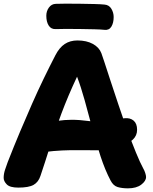

<svg xmlns="http://www.w3.org/2000/svg" viewBox="-23 -1010 836 1049"><path d="M198 -49Q187 -15 160.5 0Q134 15 77 15Q31 15 14 -2.5Q-3 -20 -3 -38Q-3 -60 4.5 -82.5Q12 -105 19 -124Q53 -211 86.5 -290.5Q120 -370 152 -442.5Q184 -515 216 -581Q248 -647 279 -707Q301 -750 330.5 -769.5Q360 -789 400 -789Q450 -789 484.5 -770Q519 -751 531 -719Q534 -712 547 -672Q560 -632 580 -571Q600 -510 623.5 -440Q647 -370 672 -301Q697 -232 720 -176Q743 -120 760 -89Q766 -79 770.5 -65Q775 -51 775 -43Q775 -21 748.5 -1Q722 19 676 19Q644 19 620 12Q596 5 581 -24Q551 -81 526.5 -155.5Q502 -230 481 -309.5Q460 -389 439.5 -462.5Q419 -536 398 -591Q349 -487 312.5 -389.5Q276 -292 249 -206Q222 -120 198 -49ZM171 -262Q171 -289 185.5 -305.5Q200 -322 218.5 -330.5Q237 -339 248 -341Q270 -346 298 -350.5Q326 -355 367 -355.5Q408 -356 468 -348Q474 -347 499.5 -349Q525 -351 558 -354Q591 -357 619 -360Q647 -363 658 -364Q688 -367 707 -351Q726 -335 726 -301Q726 -269 703 -247.5Q680 -226 644.5 -213Q609 -200 572.5 -194.5Q536 -189 509 -189Q452 -189 406.5 -189.5Q361 -190 316.5 -188Q272 -186 216 -179Q201 -178 186 -204Q171 -230 171 -262ZM281 -851Q256 -850 243 -870.5Q230 -891 230 -924Q230 -949 244 -968.5Q258 -988 281 -989Q299 -990 335.5 -990Q372 -990 414.5 -989.5Q457 -989 493.5 -988Q530 -987 548 -985Q573 -983 585.5 -962Q598 -941 598 -917Q598 -885 585.5 -864.5Q573 -844 548 -847Q530 -849 493.5 -850Q457 -851 414.5 -851.5Q372 -852 335.5 -852Q299 -852 281 -851Z"/></svg>

Font: Playpen Sans ExtraBold
Style: Regular
Weight: 800
Designer: Laura Meseguer, Veronika Burian, José Scaglione
Foundry: TypeTogether
Version: Version 1.001